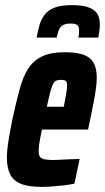

<svg xmlns="http://www.w3.org/2000/svg" viewBox="-20 -722 410 750"><path d="M142 8Q90 8 60.5 -4.5Q31 -17 19 -42.5Q7 -68 7 -105Q7 -134 13 -171.5Q19 -209 28 -254Q43 -323 56.5 -373Q70 -423 91 -455Q112 -487 146 -502.5Q180 -518 233 -518Q281 -518 308 -507.5Q335 -497 346.5 -475Q358 -453 358 -418Q358 -399 354.5 -374.5Q351 -350 345.5 -320.5Q340 -291 332 -254L324 -216H144Q137 -184 134 -164.5Q131 -145 131 -131Q131 -116 136.5 -109Q142 -102 155 -99.5Q168 -97 187 -97Q197 -97 215.5 -98Q234 -99 255 -100Q276 -101 291 -101L271 -5Q256 -1 234 1.5Q212 4 188.5 6Q165 8 142 8ZM163 -305H229L232 -320Q237 -345 239.5 -362Q242 -379 242 -389Q242 -398 239.5 -402.5Q237 -407 231.5 -408.5Q226 -410 218 -410Q208 -410 200.5 -407.5Q193 -405 187.5 -394.5Q182 -384 176.5 -363Q171 -342 163 -305ZM123 -575Q128 -603 135 -626Q142 -649 155.5 -666Q169 -683 194 -692.5Q219 -702 261 -702Q304 -702 328 -692.5Q352 -683 361 -666.5Q370 -650 370 -627Q370 -616 368.5 -603Q367 -590 364 -575H286Q288 -583 288.5 -591Q289 -599 289 -605Q289 -617 282.5 -623.5Q276 -630 255 -630Q235 -630 224.5 -623Q214 -616 209.5 -603.5Q205 -591 201 -575Z"/></svg>

Font: Saira ExtraCondensed ExtraBold
Style: Italic
Weight: 800
Width: 2
Italic angle: -12°
Designer: Hector Gatti with collaboration of the Omnibus-Type team
Foundry: Omnibus-Type
Version: Version 1.101